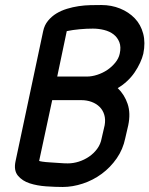

<svg xmlns="http://www.w3.org/2000/svg" viewBox="-20 -747 595 765"><path d="M449 -396Q476 -370 488.5 -333Q501 -296 491 -248L479 -196Q470 -152 445 -116Q420 -80 385.5 -54.5Q351 -29 310 -15.5Q269 -2 230 -2Q200 -2 164 -4.5Q128 -7 98.5 -16.5Q69 -26 51.5 -47Q34 -68 42 -105L152 -623Q157 -647 171.5 -664.5Q186 -682 205 -693.5Q224 -705 247 -712Q270 -719 293.5 -722.5Q317 -726 340.5 -726.5Q364 -727 384 -727Q424 -727 458.5 -713Q493 -699 517 -674Q541 -649 550.5 -613Q560 -577 551 -533Q547 -516 538 -496.5Q529 -477 516 -458Q503 -439 485.5 -423Q468 -407 449 -396ZM304 -348H188L136 -106Q136 -105 148.5 -103Q161 -101 179.5 -100Q198 -99 217 -97.5Q236 -96 250 -96Q272 -96 294 -103Q316 -110 335 -123Q354 -136 367.5 -154.5Q381 -173 385 -196L397 -248Q401 -271 395.5 -289.5Q390 -308 377 -321Q364 -334 345 -341Q326 -348 304 -348ZM324 -442H326Q346 -442 367.5 -449Q389 -456 407 -468Q425 -480 439 -497Q453 -514 457 -533Q463 -560 455.5 -579Q448 -598 432.5 -610Q417 -622 395 -627.5Q373 -633 350 -633Q325 -633 297.5 -630.5Q270 -628 246 -623L208 -442Z"/></svg>

Font: VDS
Style: Italic
Weight: 400
Designer: artmaker
Foundry: artmaker
Version: Version 1.000 2009 initial release